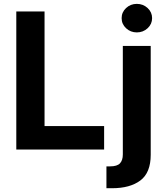

<svg xmlns="http://www.w3.org/2000/svg" viewBox="-20 -788 876 1012"><path d="M65.9 0V-727.5H214.8V-123.5H528.8V0ZM627.4 -545.9H774.4V27.8Q774.4 122.1 720 163.1Q665.5 204.1 570.8 204.1H541V88.9H560.5Q597.2 88.9 612.3 73Q627.4 57.1 627.4 25.9ZM701.2 -617.2Q668 -617.2 644.5 -639.2Q621.1 -661.1 621.1 -692.4Q621.1 -723.6 644.5 -745.6Q668 -767.6 701.2 -767.6Q734.4 -767.6 758.1 -745.6Q781.7 -723.6 781.7 -692.4Q781.7 -661.1 758.1 -639.2Q734.4 -617.2 701.2 -617.2Z"/></svg>

Font: Inter
Style: Bold
Weight: 700
Designer: Rasmus Andersson
Foundry: rsms
Version: Version 4.001;git-9221beed3